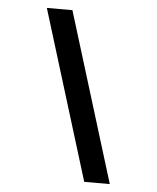

<svg xmlns="http://www.w3.org/2000/svg" viewBox="-49 -691 598 733"><g transform="rotate(5 250.0 -324.5)"><path d="M399 0 199 -649H101L301 0Z"/></g></svg>

Font: Grotesk 02 Mince
Style: Bold
Weight: 400
Designer: Frank Adebiaye, contributions by Jérémy Landes, Ariel Martín Pérez
Foundry: Velvetyne Type Foundry
Version: Version 3.000;Glyphs 3.1.2 (3150)